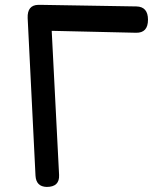

<svg xmlns="http://www.w3.org/2000/svg" viewBox="-20 -754 656 776"><path d="M168.9 1.5Q126 0.5 123.5 -43.9L91.8 -681.2Q89.8 -733.4 134.8 -734.4Q138.7 -734.4 141.6 -734.4Q143.1 -734.4 144.5 -734.4L531.2 -728Q578.1 -727.1 578.1 -674.3Q578.1 -620.6 529.8 -621.6L189 -629.4L218.8 -46.9Q221.2 1.5 168.9 1.5Z"/></svg>

Font: Comic Relief
Style: Regular
Weight: 400
Designer: Jeff Davis
Foundry: Loudifier
Version: Version 1.0